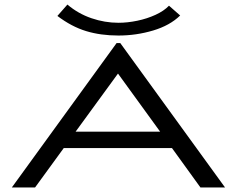

<svg xmlns="http://www.w3.org/2000/svg" viewBox="-20 -823 1040 843"><path d="M860 0 735 -173H260L134 0H32L492 -634H508L968 0ZM498 -500 312 -245H683ZM722 -798 771 -755Q726 -711 652 -689Q578 -667 500 -667Q422 -667 358 -686.5Q294 -706 232 -753L276 -803Q323 -763 381.5 -743Q440 -723 500 -723Q540 -723 583 -732Q626 -741 663 -758Q700 -775 722 -798Z"/></svg>

Font: Inconsolata UltraExpanded Thin
Style: Regular
Weight: 100
Width: 9
Monospace: yes
Designer: Raph Levien, Cyreal, Brenton Simpson
Foundry: Raph Levien, Cyreal, Google
Version: Version 3.100; ttfautohint (v1.8.4.7-5d5b)